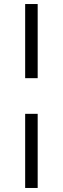

<svg xmlns="http://www.w3.org/2000/svg" viewBox="-20 -713 312 953"><path d="M167 -325H104.9V-693H167ZM104.9 220V-148H167V220Z"/></svg>

Font: Ancizar Sans Thin
Style: Regular
Weight: 100
Designer: Cesar Puertas, Viviana Monsalve, Julian Moncada, Julian Prieto, Jose Castro, Mariel Hernandez, Felipe Aragon, Sara Alarc
Version: Version 8.100